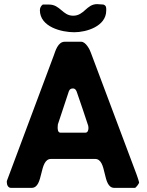

<svg xmlns="http://www.w3.org/2000/svg" viewBox="-20 -909 712 929"><path d="M13 -27C13 -15 19 0 33 0H133C193 0 167 -140 227 -140H440C500 -140 473 0 533 0H633C637 0 654 -21 653 -27C653 -29 644 -57 640 -67C607 -155 453 -565 420 -653C415 -669 395 -707 373 -707H293C260 -707 248 -662 240 -640C206 -549 47 -124 13 -33ZM259 -293C259 -296 260 -306 260 -307L313 -467C317 -478 324 -481 333 -481C345 -481 350 -470 353 -460C362 -436 399 -324 407 -300C407 -299 408 -292 408 -290C408 -282 406 -267 393 -267H273C259 -267 259 -285 259 -293ZM173 -860C173 -778 279 -753 339 -753C399 -753 494 -782 494 -858C494 -869 496 -882 480 -887C476 -887 455 -889 450 -889C398 -889 388 -833 334 -833C282 -833 272 -887 217 -887H187C178 -881 173 -870 173 -860Z"/></svg>

Font: Asimov Print
Style: C
Weight: 500
Designer: Google
Version: Version 2.000980: 2014